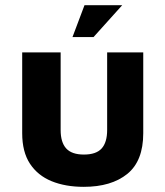

<svg xmlns="http://www.w3.org/2000/svg" viewBox="-20 -709 641 744"><path d="M304.4 15Q233.5 15 179.9 -6.9Q126.2 -28.9 96.1 -74.6Q66 -120.4 66 -192.8V-506H215V-205.3Q215 -157.3 236.6 -133.7Q258.2 -110.1 305.1 -110.1Q352.7 -110.1 373.9 -133.7Q395.2 -157.3 395.2 -205.3V-506H535.1V-192.8Q535.1 -85.2 473.3 -35.1Q411.4 15 304.4 15ZM260.9 -565.4 307.4 -688.8H453.5L342.5 -565.4Z"/></svg>

Font: Maven Pro
Style: Regular
Weight: 400
Designer: Joe Prince
Foundry: Joe Prince
Version: Version 2.103